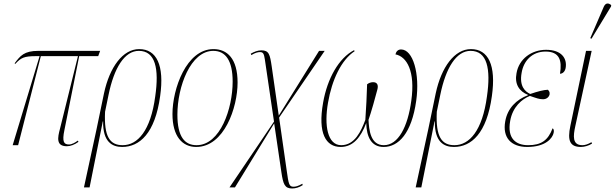

<svg xmlns="http://www.w3.org/2000/svg" viewBox="-20 -825 3493 1091"><path d="M52 0H83L212 -506H423L321 -94C307 -42 298 6 360 6C381 6 404 -3 426 -19L422 -26C409 -16 389 -4 372 -4C343 -4 332 -19 346 -86L430 -506H538L549 -536H198C117 -536 95 -508 63 -465L67 -462C99 -497 117 -506 185 -506H205Z M457 240H489L564 -135H566C564 -18 618 10 674 10C773 10 861 -67 890 -279C915 -454 870 -546 771 -546C678 -546 603 -444 571 -295L528 -88ZM677 0C605 0 570 -47 577 -190L597 -287C628 -438 687 -536 769 -536C863 -536 885 -435 862 -277C836 -82 762 0 677 0Z M1095 10C1254 10 1330 -214 1330 -356C1330 -492 1271 -546 1193 -546C1039 -546 960 -320 960 -177C960 -50 1016 10 1095 10ZM1097 0C1030 0 988 -47 988 -173C988 -333 1063 -536 1192 -536C1261 -536 1302 -482 1302 -361C1302 -209 1232 0 1097 0Z M1284 240H1315L1538 -124L1579 154C1589 222 1598 246 1640 246C1659 246 1680 240 1700 227L1698 219C1674 233 1659 236 1648 236C1623 236 1620 223 1609 143L1566 -157L1825 -536H1793L1564 -168L1524 -447C1514 -515 1509 -539 1465 -539C1445 -539 1424 -531 1405 -520L1408 -512C1433 -527 1448 -529 1457 -529C1474 -529 1480 -522 1485 -487L1537 -134Z M1916 10C1986 10 2030 -44 2061 -126C2063 -45 2091 10 2160 10C2245 10 2319 -68 2345 -252C2367 -406 2327 -544 2259 -544C2242 -544 2231 -533 2227 -516C2291 -504 2341 -421 2317 -252C2297 -104 2243 0 2161 0C2084 0 2077 -89 2074 -144C2088 -183 2115 -279 2124 -315C2131 -340 2125 -358 2100 -358C2087 -358 2075 -353 2066 -346C2064 -276 2061 -219 2056 -144C2032 -80 1996 0 1919 0C1841 0 1821 -112 1844 -242C1866 -371 1919 -484 1995 -534L1992 -540C1905 -495 1840 -379 1816 -242C1785 -68 1831 10 1916 10Z M2342 240H2374L2449 -135H2451C2449 -18 2503 10 2559 10C2658 10 2746 -67 2775 -279C2800 -454 2755 -546 2656 -546C2563 -546 2488 -444 2456 -295L2413 -88ZM2562 0C2490 0 2455 -47 2462 -190L2482 -287C2513 -438 2572 -536 2654 -536C2748 -536 2770 -435 2747 -277C2721 -82 2647 0 2562 0Z M2976 10C3082 10 3120 -41 3126 -70C3129 -85 3126 -92 3120 -96C3094 -27 3055 0 2981 0C2911 0 2861 -38 2879 -138C2893 -218 2946 -262 2991 -280C3029 -267 3044 -261 3066 -261C3086 -261 3100 -274 3103 -289C3105 -303 3099 -309 3093 -315C3069 -314 3037 -306 2993 -291C2964 -304 2930 -335 2944 -411C2955 -479 3003 -532 3080 -532C3158 -532 3175 -483 3162 -406C3177 -406 3190 -418 3194 -438C3204 -493 3171 -542 3083 -542C3001 -542 2929 -491 2915 -409C2903 -347 2930 -306 2980 -286V-284C2914 -259 2864 -210 2851 -136C2834 -43 2884 10 2976 10Z M3341 -605 3452 -788 3453 -796C3439 -808 3422 -811 3411 -787L3334 -608ZM3281 10C3301 10 3325 3 3344 -9L3341 -17C3320 -5 3304 0 3289 0C3231 0 3237 -53 3249 -108L3342 -536H3310L3221 -110C3203 -25 3219 10 3281 10Z"/></svg>

Font: Noto Serif Display Condensed Thin
Style: Italic
Weight: 100
Width: 3
Italic angle: -12°
Designer: Monotype Design Team
Foundry: Monotype Imaging Inc.
Version: Version 2.009